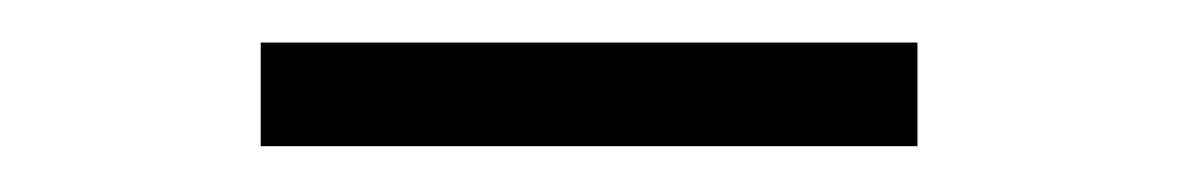

<svg xmlns="http://www.w3.org/2000/svg" viewBox="-20 -694 540 88"><path d="M99.5 -627V-674.5H400.5V-627Z"/></svg>

Font: Newsreader 72pt
Style: Bold
Weight: 700
Designer: Hugues Gentile
Foundry: Production Type
Version: Version 1.003; ttfautohint (v1.8.3)